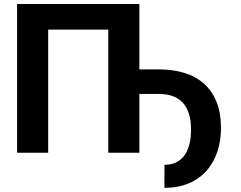

<svg xmlns="http://www.w3.org/2000/svg" viewBox="-20 -747 1180 939"><path d="M661.6 -727.3V-407.7H757.1Q825.3 -407.7 881.2 -390.6Q937.1 -373.6 977.1 -338.2Q1017 -302.9 1038.9 -248.9Q1060.7 -195 1060.7 -120.7Q1060.7 -87 1054.7 -52.2Q1048.7 -17.4 1035.2 15.1Q1021.7 47.6 1000 76Q978.3 104.4 947.6 125.7Q916.9 147 876.4 159.3Q835.9 171.5 784.1 171.5L784.4 58.9Q812.9 58.9 833.6 50.4Q854.4 41.9 869 27.9Q883.5 13.8 892.4 -4.1Q901.3 -22 906.2 -41Q911.2 -60 912.8 -78.7Q914.4 -97.3 914.4 -112.2Q914.4 -157.7 903.9 -190.7Q893.5 -223.7 873.4 -245.4Q853.3 -267 824 -277.3Q794.7 -287.6 757.1 -287.6H661.6V0H509.6V-602.3H215.6V0H63.6V-727.3Z"/></svg>

Font: Cannonade
Style: Bold
Weight: 700
Designer: Rasmus Andersson
Foundry: rsms
Version: Version 3.012;git-f93a4a705